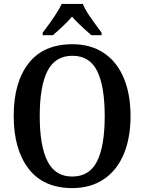

<svg xmlns="http://www.w3.org/2000/svg" viewBox="-20 -951 738 981"><path d="M50 -359Q50 -530 126 -627.5Q202 -725 350 -725Q444 -725 511 -680Q578 -635 612.5 -552Q647 -469 647 -358Q647 -247 612.5 -164Q578 -81 510.5 -35.5Q443 10 349 10Q202 10 126 -89Q50 -188 50 -359ZM515 -358Q515 -510 476.5 -588Q438 -666 350 -666Q262 -666 222.5 -588Q183 -510 183 -358Q183 -206 222.5 -127.5Q262 -49 349 -49Q437 -49 476 -127Q515 -205 515 -358ZM198 -784Q274 -883 295 -931H403Q415 -902 437 -870Q459 -838 499 -784V-771H447Q378 -831 348 -866Q315 -827 250 -771H198Z"/></svg>

Font: Noto Serif NarrowSemiBold
Style: Regular
Weight: 600
Width: 4
Designer: Monotype Design Team
Foundry: Monotype Imaging Inc.
Version: Version 1.001